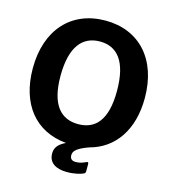

<svg xmlns="http://www.w3.org/2000/svg" viewBox="-131 -858 1011 1136"><g transform="rotate(15 374.0 -289.5)"><path d="M272 89C272 145 315 173 385 173C429 173 468 163 486 154C492 150 494 146 494 139V96C494 85 491 81 479 87C464 94 445 102 420 102C395 102 384 91 384 69C384 43 405 23 474 -2C625 -41 717 -174 717 -369C717 -606 582 -752 375 -752C166 -752 31 -605 31 -369C31 -148 146 -9 335 8C285 32 272 58 272 89ZM375 -118C270 -118 201 -189 201 -367C201 -549 270 -624 375 -624C480 -624 547 -549 547 -367C547 -188 480 -118 375 -118Z"/></g></svg>

Font: Cheyenne Sans
Style: Bold
Weight: 700
Designer: The Public Sans project authors (U.S. Web Design System), Libre Franklin designed by Pablo Impallari and Rodrigo Fuenzal
Foundry: The Cheyenne Sans Project Authors
Version: Version 2.007